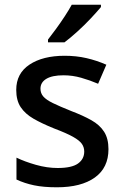

<svg xmlns="http://www.w3.org/2000/svg" viewBox="-20 -786 524 816"><path d="M441 -152Q441 -73 383 -31.5Q325 10 222 10Q165 10 124.5 1.5Q84 -7 50 -23V-116Q85 -99 132.5 -85.5Q180 -72 225 -72Q285 -72 311.5 -91Q338 -110 338 -142Q338 -160 328 -174.5Q318 -189 290.5 -204.5Q263 -220 210 -240Q158 -261 122.5 -281.5Q87 -302 68 -330.5Q49 -359 49 -404Q49 -474 105.5 -511.5Q162 -549 255 -549Q304 -549 347.5 -539Q391 -529 432 -511L397 -430Q362 -445 325 -455.5Q288 -466 250 -466Q202 -466 177 -451Q152 -436 152 -409Q152 -390 164 -376Q176 -362 204.5 -348Q233 -334 283 -314Q333 -295 368.5 -275Q404 -255 422.5 -226Q441 -197 441 -152ZM409 -756Q394 -738 367 -709Q340 -680 309 -652Q278 -624 254 -606H184V-618Q199 -637 218 -663Q237 -689 255 -716.5Q273 -744 285 -766H409Z"/></svg>

Font: Noto Sans Gurmukhi UI Medium
Style: Regular
Weight: 500
Designer: Jelle Bosma - Monotype Design Team
Foundry: Monotype Imaging Inc.
Version: Version 2.004; ttfautohint (v1.8.4.7-5d5b)